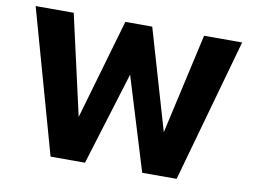

<svg xmlns="http://www.w3.org/2000/svg" viewBox="-73 -773 1157 879"><g transform="rotate(10 505.0 -333.5)"><path d="M212 0 25 -667H202L319 -149H292L442 -667H567L720 -142H690L808 -667H985L798 0H638L491 -480H520L372 0Z"/></g></svg>

Font: Maven Pro
Style: Bold
Weight: 700
Designer: Joe Prince
Foundry: Joe Prince
Version: Version 2.103